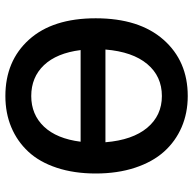

<svg xmlns="http://www.w3.org/2000/svg" viewBox="-22 -684 718 714"><g transform="rotate(-90 337.0 -327.0)"><path d="M336.9 12.2Q273.9 12.2 221.2 -10.5Q168.5 -33.2 130.1 -75.9Q91.8 -118.7 70.3 -183.8Q48.8 -249 48.8 -330.1Q48.8 -410.6 70.1 -474.9Q91.3 -539.1 129.9 -580.6Q168.5 -622.1 220.9 -644Q273.4 -666 336.9 -666Q467.3 -666 546.6 -578.1Q626 -490.2 626 -330.1Q626 -168.5 546.4 -78.1Q466.8 12.2 336.9 12.2ZM336.9 -569.8Q268.1 -569.8 223.1 -522.5Q178.2 -475.1 167 -386.2H507.8Q496.6 -475.1 451.7 -522.5Q406.7 -569.8 336.9 -569.8ZM336.9 -84Q410.2 -84 455.8 -138.4Q501.5 -192.9 509.8 -293.9H165Q173.3 -192.9 219 -138.4Q264.6 -84 336.9 -84Z"/></g></svg>

Font: Source Sans 3 Semibold
Style: Regular
Weight: 600
Designer: Paul D. Hunt
Foundry: Adobe
Version: Version 3.052;hotconv 1.1.0;makeotfexe 2.6.0